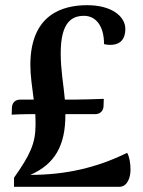

<svg xmlns="http://www.w3.org/2000/svg" viewBox="-20 -720 550 740"><path d="M470 -131C352 -73 232 -46 97 -46C193 -88 232 -161 232 -277V-280H347C364 -280 378 -291 379 -310L380 -339C370 -338 272 -336 262 -336H230C225 -395 214 -447 214 -515C214 -636 258 -659 304 -659C348 -659 381 -622 381 -550C388 -548 396 -547 405 -547C432 -547 463 -558 463 -609C463 -655 413 -700 316 -700C219 -700 97 -663 97 -469C97 -429 104 -383 110 -336H57C41 -336 27 -326 26 -306L25 -278C38 -279 72 -280 85 -280H116C117 -266 117 -253 117 -239C117 -167 96 -123 34 -35V0H440C470 0 483 -34 483 -66C483 -91 479 -115 470 -131Z"/></svg>

Font: Arima Koshi ExtraBold
Style: Regular
Weight: 800
Designer: Joana Correia and Natanael Gama
Foundry: NDISCOVER
Version: Version 1.019;PS 001.019;hotconv 1.0.88;makeotf.lib2.5.64775